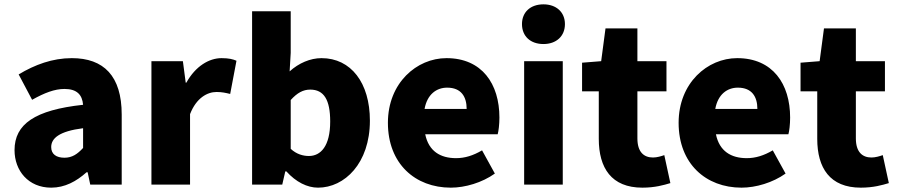

<svg xmlns="http://www.w3.org/2000/svg" viewBox="-20 -851 4137 885"><path d="M216 14C279 14 332 -15 379 -57H384L396 0H541V-323C541 -501 458 -583 311 -583C222 -583 141 -553 66 -508L128 -391C185 -423 232 -441 277 -441C335 -441 359 -414 363 -368C141 -344 47 -279 47 -159C47 -64 111 14 216 14ZM277 -124C240 -124 216 -140 216 -173C216 -213 252 -246 363 -260V-169C337 -141 313 -124 277 -124Z M678 0H856V-325C885 -400 936 -427 978 -427C1003 -427 1020 -423 1041 -418L1070 -571C1054 -578 1035 -583 1001 -583C944 -583 881 -546 839 -470H836L823 -569H678Z M1446 14C1568 14 1685 -98 1685 -295C1685 -469 1598 -583 1462 -583C1410 -583 1357 -560 1315 -522L1320 -607V-799H1142V0H1281L1295 -61H1300C1344 -12 1396 14 1446 14ZM1404 -132C1377 -132 1347 -140 1320 -165V-390C1350 -423 1377 -438 1410 -438C1473 -438 1502 -391 1502 -291C1502 -177 1458 -132 1404 -132Z M2058 14C2124 14 2202 -9 2261 -51L2202 -158C2161 -134 2123 -122 2082 -122C2010 -122 1956 -154 1940 -232H2274C2278 -246 2282 -277 2282 -309C2282 -464 2202 -583 2038 -583C1901 -583 1768 -469 1768 -285C1768 -96 1894 14 2058 14ZM1937 -349C1949 -416 1992 -447 2041 -447C2106 -447 2131 -405 2131 -349Z M2485 -648C2544 -648 2584 -684 2584 -740C2584 -795 2544 -831 2485 -831C2425 -831 2386 -795 2386 -740C2386 -684 2425 -648 2485 -648ZM2396 0H2574V-569H2396Z M2941 14C2999 14 3040 2 3070 -7L3042 -136C3028 -131 3008 -125 2990 -125C2948 -125 2918 -150 2918 -213V-430H3052V-569H2918V-720H2771L2751 -569L2663 -562V-430H2740V-211C2740 -77 2798 14 2941 14Z M3398 14C3464 14 3542 -9 3601 -51L3542 -158C3501 -134 3463 -122 3422 -122C3350 -122 3296 -154 3280 -232H3614C3618 -246 3622 -277 3622 -309C3622 -464 3542 -583 3378 -583C3241 -583 3108 -469 3108 -285C3108 -96 3234 14 3398 14ZM3277 -349C3289 -416 3332 -447 3381 -447C3446 -447 3471 -405 3471 -349Z M3948 14C4006 14 4047 2 4077 -7L4049 -136C4035 -131 4015 -125 3997 -125C3955 -125 3925 -150 3925 -213V-430H4059V-569H3925V-720H3778L3758 -569L3670 -562V-430H3747V-211C3747 -77 3805 14 3948 14Z"/></svg>

Font: Noto Sans JP Black
Style: Regular
Weight: 900
Designer: Ryoko NISHIZUKA  (kana, bopomofo & ideographs); Paul D. Hunt (Latin, Greek & Cyrillic); Sandoll Communications , Soo-you
Foundry: Adobe
Version: Version 2.002;hotconv 1.0.116;makeotfexe 2.5.65601